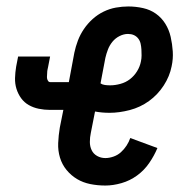

<svg xmlns="http://www.w3.org/2000/svg" viewBox="-20 -562 590 594"><path d="M306 12Q282 12 259.5 7.5Q237 3 218.5 -8Q200 -19 186 -36Q172 -53 165.5 -74.5Q159 -96 160 -119.5Q161 -143 165 -167L176 -222H135Q117 -222 100 -225.5Q83 -229 69 -237Q55 -245 45.5 -258Q36 -271 31 -287Q26 -303 26.5 -320.5Q27 -338 30 -356L36 -387H135L129 -356Q128 -351 127 -346.5Q126 -342 126 -337.5Q126 -333 125.5 -328.5Q125 -324 125.5 -320Q126 -316 128.5 -312Q131 -308 135 -308H193L210 -399Q214 -418 221 -436.5Q228 -455 239.5 -472Q251 -489 266.5 -503Q282 -517 300.5 -526Q319 -535 338.5 -538.5Q358 -542 377 -542Q400 -542 422.5 -537Q445 -532 462.5 -519.5Q480 -507 491.5 -488.5Q503 -470 508 -448Q513 -426 514.5 -403Q516 -380 511 -357Q505 -326 486.5 -297.5Q468 -269 441 -249.5Q414 -230 381.5 -221.5Q349 -213 319 -213Q307 -213 296 -214Q285 -215 274 -217L261 -151Q258 -137 258 -123Q258 -109 263.5 -97.5Q269 -86 280.5 -79.5Q292 -73 306 -73Q318 -73 331 -77.5Q344 -82 354 -91Q364 -100 371.5 -111.5Q379 -123 383 -135L467 -104Q457 -80 441.5 -57.5Q426 -35 404 -19Q382 -3 356 4.5Q330 12 306 12ZM321 -298Q336 -298 352.5 -302.5Q369 -307 382 -317Q395 -327 404 -341.5Q413 -356 416 -372Q418 -381 418 -390.5Q418 -400 417.5 -409Q417 -418 415 -427Q413 -436 407.5 -443Q402 -450 394 -453.5Q386 -457 376 -457Q363 -457 350 -450.5Q337 -444 328 -433Q319 -422 314 -409Q309 -396 306 -383L291 -304Q297 -300 305 -299Q313 -298 321 -298Z"/></svg>

Font: Lode Dark Term
Style: Bold Italic
Weight: 700
Italic angle: -11°
Monospace: yes
Designer: Belleve Invis
Foundry: Belleve Invis
Version: Version 29.2.0